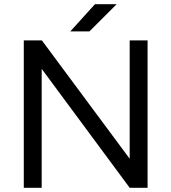

<svg xmlns="http://www.w3.org/2000/svg" viewBox="-20 -892 814 912"><path d="M93 0V-700H179L596 -138V-700H681V0H596L178 -565V0ZM314 -743 431 -872H534L405 -743Z"/></svg>

Font: Figtree Light
Style: Regular
Weight: 400
Version: Version 2.002